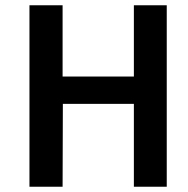

<svg xmlns="http://www.w3.org/2000/svg" viewBox="-20 -710 715 730"><path d="M614 0H489V-315H219L218 0H92V-690H218V-419H489V-690H614Z"/></svg>

Font: Taylor Sans Upright Semi Bold
Style: Regular
Weight: 600
Italic angle: -8°
Designer: Natanael Gama
Version: Version 1.001 September 8, 2015